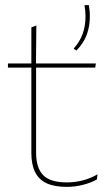

<svg xmlns="http://www.w3.org/2000/svg" viewBox="-20 -721 436 750"><path d="M327 -701Q328 -694 329.5 -683Q331 -672 331 -658Q331 -619 319.2 -586.2Q307.5 -553.5 278.5 -523.5L267.5 -531Q292.5 -559 303.2 -589.5Q314 -620 314 -657.5Q314 -669 313 -679.8Q312 -690.5 310 -701ZM241 9Q192.5 9 162 -5.2Q131.5 -19.5 117 -49Q102.5 -78.5 102.5 -123V-462.5H121V-124.5Q121 -65.5 148.5 -37Q176 -8.5 241.5 -8.5Q272.5 -8.5 302.8 -16.2Q333 -24 361 -40L358.5 -20Q335.5 -7 304.2 1Q273 9 241 9ZM11 -457V-473H354.5L352 -457ZM102.5 -468V-614L122 -621.5L120.5 -468Z"/></svg>

Font: Anek Latin Thin
Style: Regular
Weight: 250
Designer: Yesha Goshar
Foundry: Ek Type
Version: Version 1.003